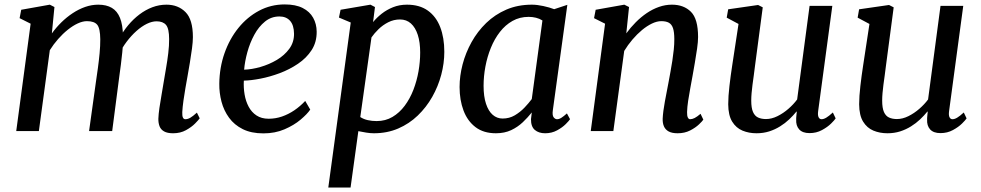

<svg xmlns="http://www.w3.org/2000/svg" viewBox="-20 -589 4410 863"><path d="M224.7 -557.4 213.1 -438.8Q231.9 -465 255.7 -488.4Q279.5 -511.8 306.8 -529.8Q334 -547.8 363 -557.9Q392.1 -568 421.6 -568Q458.3 -568 482.6 -553.7Q507 -539.4 519.4 -508.5Q531.9 -477.7 532.8 -427.2Q533 -422.1 532.8 -416.6Q532.7 -411.1 532.4 -405.6Q532.2 -400 531.5 -394L515.5 -415.3Q533.1 -448 556.3 -475.8Q579.5 -503.5 606.9 -524.2Q634.3 -544.9 664.9 -556.5Q695.6 -568 728.3 -568Q780.5 -568 813.7 -534.7Q847 -501.5 847 -422.1Q847 -401.7 843 -371.2Q839 -340.8 833.5 -307.9Q828 -275 823 -247Q818.5 -221.7 813.4 -192.9Q808.3 -164.2 804.5 -136.2Q800.6 -108.2 799.3 -85.4Q798.6 -68.5 802.1 -60.8Q805.6 -53.1 813.1 -53.1Q824 -53.1 835.7 -59.9Q847.3 -66.7 865 -82.8L877.6 -57.2Q872.8 -50.1 856.9 -33.9Q841.1 -17.8 815.9 -3.9Q790.7 10 758.1 10Q732.3 10 717.6 1.7Q702.9 -6.6 697.2 -21.3Q691.5 -36 691.8 -55.2Q692.5 -75.9 696.6 -104.2Q700.7 -132.5 706.2 -163.3Q711.7 -194.1 716.2 -222.7Q720.7 -249.8 726.4 -282.9Q732.2 -316 736.3 -350Q740.4 -383.9 740.2 -413.4Q740.1 -460.6 726.3 -476.9Q712.5 -493.2 683.6 -493.2Q663.1 -493.2 639.7 -481.8Q616.4 -470.3 593.2 -449.6Q570 -428.9 549.5 -401.8Q528.9 -374.6 514 -343.2L533.3 -403.6Q532.3 -380.3 529.5 -352.9Q526.8 -325.5 523.3 -298.3Q519.9 -271.1 516.4 -247L484.3 0H380.4L411.1 -220.5Q415.3 -248.6 419.9 -282.2Q424.5 -315.7 427.7 -349.6Q430.9 -383.5 430.7 -412.5Q430.3 -461.6 417 -477.7Q403.8 -493.9 370.7 -493.9Q351.6 -493.9 329.5 -483.7Q307.4 -473.5 284.7 -455.3Q262 -437.2 241.3 -413.6Q220.5 -390 203.9 -363.4L154.7 0H53L117.7 -482.5L68.1 -507.4L75.4 -545.1L203.9 -568Z M1374.5 -96.4Q1360.9 -76.3 1331.1 -51.2Q1301.4 -26.1 1258.8 -7.8Q1216.3 10.5 1163.9 10.5Q1109.5 10.5 1071.3 -8.5Q1033.1 -27.5 1009.6 -59.8Q986.1 -92 975.6 -131.9Q965.1 -171.7 965.7 -212.8Q966.5 -285.4 989.1 -349.7Q1011.7 -414 1051.4 -463.2Q1091.2 -512.5 1144.4 -540.8Q1197.5 -569.1 1259.8 -569.1Q1309 -569.1 1340.6 -553Q1372.2 -536.9 1387.6 -509.1Q1403.1 -481.3 1403.4 -446.8Q1403.9 -399.7 1380.7 -363.8Q1357.5 -328 1319.5 -302.4Q1281.5 -276.7 1237.2 -260.1Q1192.9 -243.6 1150.2 -235.4Q1107.5 -227.2 1076 -226.6Q1074.2 -194.9 1079.4 -164.5Q1084.5 -134.1 1097.7 -109.3Q1110.8 -84.6 1133 -70Q1155.2 -55.3 1187.5 -55.3Q1218.3 -55.3 1247.3 -65.2Q1276.3 -75.2 1302.8 -93.1Q1329.3 -111.1 1351.9 -135.3ZM1236.1 -515Q1199.3 -515 1171.1 -492.1Q1142.9 -469.2 1123.1 -432.8Q1103.3 -396.4 1091.9 -354.9Q1080.5 -313.4 1077.3 -275.8Q1111.5 -276.8 1150.6 -288Q1189.7 -299.2 1224.3 -319.7Q1258.8 -340.3 1280.4 -369.8Q1302 -399.3 1301.6 -437.6Q1301.1 -476.2 1283.7 -495.6Q1266.4 -515 1236.1 -515Z M1455.6 254 1556.5 -487.8 1503.5 -510.1 1510.8 -545.1 1645 -568 1665.4 -557.4 1656.9 -489.7Q1672.8 -509.3 1695.4 -527.2Q1718.1 -545.1 1746.7 -556.6Q1775.3 -568 1809.2 -568Q1865.7 -568 1902.9 -541.5Q1940.2 -514.9 1958.6 -467.3Q1977.1 -419.7 1977.1 -356Q1977.1 -304.9 1963.3 -252.8Q1949.5 -200.8 1922.8 -153.6Q1896.1 -106.5 1857.7 -69.6Q1819.4 -32.7 1769.7 -11.3Q1720.1 10 1660.6 10Q1644.2 10 1625.9 7Q1607.7 3.9 1590.7 0.5L1555.7 254ZM1599.4 -62.9Q1614.5 -53.1 1633.2 -49Q1652 -44.8 1672.9 -44.8Q1712.8 -44.8 1744.2 -63.5Q1775.6 -82.1 1799.1 -113.7Q1822.6 -145.2 1838.1 -185.2Q1853.5 -225.2 1861.1 -268.4Q1868.6 -311.7 1868.6 -352.9Q1868.6 -398.9 1857.9 -432.2Q1847.1 -465.5 1827 -483.5Q1806.9 -501.5 1778.1 -501.5Q1749.7 -501.5 1725 -488.9Q1700.3 -476.3 1681.2 -457.6Q1662.1 -438.9 1649.7 -420.8Z M2464.9 -93.6Q2461.7 -70.5 2468.5 -61.8Q2475.3 -53.1 2483.9 -53.1Q2493 -53.1 2503.1 -59.5Q2513.3 -65.9 2528.2 -79.2L2542.2 -53.3Q2538.1 -46.5 2522.9 -31.2Q2507.6 -15.9 2483.8 -3Q2459.9 10 2430.2 10Q2401.7 10 2384 -4.9Q2366.3 -19.8 2366.7 -53.6L2370.3 -83.6Q2352.7 -61.3 2330 -39.7Q2307.3 -18.1 2277.5 -4Q2247.7 10 2208.9 10Q2153.6 10 2117.4 -17.5Q2081.2 -45 2063.4 -92.2Q2045.7 -139.3 2045.7 -198Q2045.7 -247.6 2059.3 -299.8Q2073 -351.9 2099.6 -399.8Q2126.2 -447.6 2165.4 -485.7Q2204.7 -523.7 2256.1 -545.9Q2307.6 -568 2370.6 -568Q2393.8 -568 2421.8 -561.9Q2449.9 -555.9 2471 -547.7L2530.1 -567.3ZM2418.1 -497Q2404.8 -505.5 2389 -509.3Q2373.2 -513.2 2356.2 -513.2Q2315.9 -513.2 2283.5 -494.9Q2251.2 -476.7 2226.9 -445.3Q2202.5 -414 2186.3 -373.9Q2170 -333.8 2161.8 -289.9Q2153.6 -246 2153.6 -203.3Q2153.6 -155.4 2164.5 -122.5Q2175.4 -89.6 2194.6 -72.9Q2213.9 -56.2 2239.1 -56.2Q2269.3 -56.2 2293.8 -70.6Q2318.3 -85.1 2337.6 -105.4Q2356.8 -125.6 2370.2 -143.7Z M2795.1 -439.1Q2814.4 -465.6 2837.7 -489Q2860.9 -512.4 2887.3 -530.3Q2913.7 -548.1 2942.1 -558Q2970.5 -568 3000.2 -568Q3053.4 -568 3085.5 -536.1Q3117.7 -504.2 3117.7 -422.7Q3117.7 -401.7 3113.3 -370.7Q3108.8 -339.7 3103.2 -306.9Q3097.5 -274 3092.7 -247Q3088.3 -222 3082.8 -193.1Q3077.3 -164.2 3073.1 -136.1Q3068.9 -107.9 3068.2 -85.4Q3067.9 -68.5 3071.7 -60.8Q3075.4 -53.1 3081.9 -53.1Q3091.5 -53.1 3102.5 -58.7Q3113.5 -64.4 3128.8 -77.5L3141.3 -51.3Q3137.7 -45.1 3122.1 -30.2Q3106.5 -15.2 3082 -2.6Q3057.5 10 3025.6 10Q3000.6 10 2985.6 1.9Q2970.7 -6.3 2964.3 -21Q2957.9 -35.7 2958.6 -55.9Q2959.3 -71 2961.8 -90.8Q2964.4 -110.5 2968.5 -132.8Q2972.6 -155 2977 -177.6Q2981.3 -200.1 2985.2 -220.5Q2989 -241.5 2993.5 -265.7Q2998 -290 3002 -315.7Q3005.9 -341.4 3008.5 -366.3Q3011.1 -391.2 3010.9 -413.4Q3010.8 -445 3005 -462.4Q2999.2 -479.7 2986.5 -486.8Q2973.8 -493.9 2952.4 -493.9Q2932.8 -493.9 2910.4 -483.2Q2888.1 -472.5 2865.7 -454Q2843.4 -435.4 2822.7 -411.2Q2802 -386.9 2785.7 -360L2736.9 0H2635.3L2699.7 -482.5L2650.1 -507.4L2657.4 -545.1L2786.2 -568L2807.4 -557.4Z M3380.1 10Q3346 10 3317.3 -1.9Q3288.6 -13.8 3271 -42.3Q3253.5 -70.7 3253.2 -120.5Q3253.2 -138 3254.6 -158.8Q3256 -179.6 3258.7 -202.7Q3261.3 -225.8 3264.5 -249.3Q3267.6 -272.8 3271.1 -294.7L3299.5 -481.3L3246.4 -509.7L3253 -547.2L3387.5 -566.6L3408.4 -556L3373.3 -290.7Q3370.8 -269.2 3367.9 -248.6Q3365 -228 3362.4 -208.6Q3359.8 -189.2 3358.3 -171.1Q3356.7 -153.1 3356.7 -136.6Q3356.7 -103.7 3364.6 -85.7Q3372.5 -67.7 3387.4 -60.8Q3402.2 -53.9 3422.8 -53.9Q3448.5 -53.9 3474.6 -66.9Q3500.8 -79.9 3523.8 -100Q3546.9 -120.1 3563 -141.9L3618.9 -562.6H3721.1L3657.4 -89.5Q3654.9 -70.6 3659.5 -61.9Q3664 -53.1 3672.6 -53.1Q3682.1 -53.1 3693.7 -60Q3705.3 -66.8 3723.5 -83.4L3736.1 -56.9Q3731.8 -49.8 3715.7 -33.8Q3699.5 -17.8 3674.5 -4.3Q3649.6 9.3 3618.6 9.3Q3587.3 9.3 3572.2 -7.4Q3557 -24.2 3558.7 -52.3Q3558.5 -54.2 3558.7 -58.1Q3558.9 -61.9 3559.4 -66.9Q3559.9 -71.8 3560.4 -77Q3560.9 -82.2 3561.4 -86.8L3560.1 -87.8Q3545.5 -69.8 3527.2 -52.4Q3508.9 -35 3486.3 -21Q3463.8 -6.9 3437.4 1.6Q3410.9 10 3380.1 10Z M3968.6 10Q3934.5 10 3905.8 -1.9Q3877.1 -13.8 3859.5 -42.3Q3842 -70.7 3841.7 -120.5Q3841.7 -138 3843.1 -158.8Q3844.5 -179.6 3847.2 -202.7Q3849.8 -225.8 3853 -249.3Q3856.1 -272.8 3859.6 -294.7L3888 -481.3L3834.9 -509.7L3841.5 -547.2L3976 -566.6L3996.9 -556L3961.8 -290.7Q3959.3 -269.2 3956.4 -248.6Q3953.5 -228 3950.9 -208.6Q3948.3 -189.2 3946.8 -171.1Q3945.2 -153.1 3945.2 -136.6Q3945.2 -103.7 3953.1 -85.7Q3961 -67.7 3975.9 -60.8Q3990.7 -53.9 4011.3 -53.9Q4037 -53.9 4063.1 -66.9Q4089.3 -79.9 4112.3 -100Q4135.4 -120.1 4151.5 -141.9L4207.4 -562.6H4309.6L4245.9 -89.5Q4243.4 -70.6 4248 -61.9Q4252.5 -53.1 4261.1 -53.1Q4270.6 -53.1 4282.2 -60Q4293.8 -66.8 4312 -83.4L4324.6 -56.9Q4320.3 -49.8 4304.2 -33.8Q4288 -17.8 4263 -4.3Q4238.1 9.3 4207.1 9.3Q4175.8 9.3 4160.7 -7.4Q4145.5 -24.2 4147.2 -52.3Q4147 -54.2 4147.2 -58.1Q4147.4 -61.9 4147.9 -66.9Q4148.4 -71.8 4148.9 -77Q4149.4 -82.2 4149.9 -86.8L4148.6 -87.8Q4134 -69.8 4115.7 -52.4Q4097.4 -35 4074.8 -21Q4052.3 -6.9 4025.9 1.6Q3999.4 10 3968.6 10Z"/></svg>

Font: Merriweather 7pt Light
Style: Italic
Weight: 300
Italic angle: -7.8°
Designer: Eben Sorkin
Foundry: Eben Sorkin
Version: Version 2.200;gftools[0.9.31]